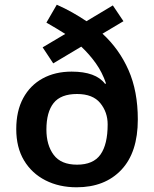

<svg xmlns="http://www.w3.org/2000/svg" viewBox="-20 -785 654 815"><path d="M221 -765Q255 -750 287 -732Q319 -714 347 -695L459 -762L504 -695L415 -642Q486 -577 525.5 -487.5Q565 -398 565 -278Q565 -138 495 -64Q425 10 305 10Q231 10 173 -19.5Q115 -49 82 -104Q49 -159 49 -237Q49 -314 78.5 -368.5Q108 -423 161 -452Q214 -481 284 -481Q387 -481 426 -429L430 -431Q414 -478 387 -516Q360 -554 325 -587L206 -516L161 -584L257 -641Q238 -653 218 -665Q198 -677 177 -689ZM307 -386Q238 -386 207.5 -347.5Q177 -309 177 -235Q177 -169 208 -127.5Q239 -86 307 -86Q376 -86 406.5 -129Q437 -172 437 -257Q437 -309 405.5 -347.5Q374 -386 307 -386Z"/></svg>

Font: Noto Sans Tamil SemiBold
Style: Regular
Weight: 600
Designer: Jelle Bosma - Monotype Design Team
Foundry: Monotype Imaging Inc.
Version: Version 2.004; ttfautohint (v1.8.4.7-5d5b)